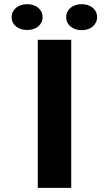

<svg xmlns="http://www.w3.org/2000/svg" viewBox="-20 -902 524 922"><path d="M322 0V-711H161.4V0ZM110.8 -758C153 -758 184.5 -782 184.5 -820C184.5 -857.1 152.3 -882 110.8 -882C69 -882 36 -857.6 36 -820C36 -781.4 67.8 -758 110.8 -758ZM372.6 -757C414.2 -757 446.3 -782.4 446.3 -820C446.3 -857.1 414.1 -882 372.6 -882C330.8 -882 297.8 -857.6 297.8 -820C297.8 -781.8 330.2 -757 372.6 -757Z"/></svg>

Font: Asimov
Style: Wid
Weight: 500
Designer: Google
Version: Version 2.000980; 2014